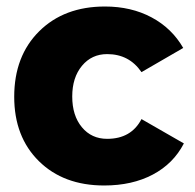

<svg xmlns="http://www.w3.org/2000/svg" viewBox="-20 -567 602 593"><path d="M417 -344.2Q378.9 -399.9 311 -399.9Q263.2 -399.9 233.2 -363.8Q203.1 -327.6 203.1 -269Q203.1 -210 232.9 -174.1Q262.7 -138.2 311 -138.2Q385.3 -138.2 417 -199.2L547.9 -124Q515.6 -61.5 451.9 -27.8Q388.2 5.9 301.8 5.9Q176.3 5.9 100.1 -69.3Q23.9 -144.5 23.9 -268.1Q23.9 -394 101.1 -470.5Q178.2 -546.9 304.2 -546.9Q385.3 -546.9 448 -513.4Q510.7 -480 545.9 -418.9Z"/></svg>

Font: Montserrat-Arabic
Style: Bold
Weight: 700
Designer: Mohamed Gaber
Foundry: Kief Type Foundry
Version: Version 5.008;PS 005.008;hotconv 1.0.88;makeotf.lib2.5.64775